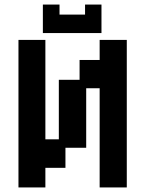

<svg xmlns="http://www.w3.org/2000/svg" viewBox="-20 -811 637 842"><path d="M61 11V-636H179V-200H238V-461H329V-548H417V-636H536V11H417V-424H358V-163H267V-75H179V11ZM168 -666V-791H241V-747H353V-791H425V-666Z"/></svg>

Font: Pixelify Sans SemiBold
Style: Regular
Weight: 600
Designer: Stefie Justprince
Foundry: Typecalism Foundryline
Version: Version 1.000